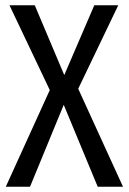

<svg xmlns="http://www.w3.org/2000/svg" viewBox="-20 -709 489 729"><path d="M447 0H351L222 -311L94 0H2L169 -367L16 -689H112L224 -424L338 -689H429L277 -372Z"/></svg>

Font: Fira Sans Compressed
Style: Regular
Weight: 400
Width: 1
Designer: bBox Type GmbH & Carrois Corporate GbR & Edenspiekermann AG
Foundry: bBox Type GmbH & Carrois Corporate GbR & Edenspiekermann AG
Version: Version 4.301